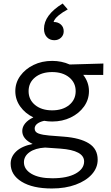

<svg xmlns="http://www.w3.org/2000/svg" viewBox="-20 -846 629 1091"><path d="M276.5 -155.5Q253.5 -155.5 231 -159.5Q206 -154 191.5 -142.8Q177 -131.5 177 -115.5Q177 -95 199.8 -87Q222.5 -79 259 -76L342 -69.5Q435 -62.5 485 -31.2Q535 0 535 61.5Q535 107.5 502 144.5Q469 181.5 410.2 203.2Q351.5 225 274.5 225Q165.5 225 103 186.5Q40.5 148 40.5 84Q40.5 44.5 72 14.5Q103.5 -15.5 165.5 -28Q106.5 -56 106.5 -101.5Q106.5 -125 123 -145Q139.5 -165 169.5 -179Q123 -201.5 95 -240.8Q67 -280 67 -328Q67 -376 95.2 -415Q123.5 -454 170.8 -477Q218 -500 276.5 -500Q330 -500 376 -479.5L567.5 -485L566.5 -420L453 -420.5Q485.5 -378.5 485.5 -328Q485.5 -280 457.5 -240.8Q429.5 -201.5 382 -178.5Q334.5 -155.5 276.5 -155.5ZM276.5 -219Q336 -219 373 -249.2Q410 -279.5 410 -328Q410 -376.5 373 -406.5Q336 -436.5 276.5 -436.5Q216.5 -436.5 179.5 -406.5Q142.5 -376.5 142.5 -328Q142.5 -279.5 179.5 -249.2Q216.5 -219 276.5 -219ZM277.5 167Q362 167 410 140.2Q458 113.5 458 71.5Q458 8.5 323 -1.5L236 -7.5Q179.5 -4 147.8 18.8Q116 41.5 116 76Q116 116.5 159 141.8Q202 167 277.5 167ZM288.5 -617.5Q262.5 -617.5 246.2 -635.2Q230 -653 230 -682Q230 -760.5 336 -826L365 -792.5Q337 -778 313.2 -758.5Q289.5 -739 284.5 -721Q309 -721.5 325.5 -707Q342 -692.5 342 -668Q342 -646.5 326.8 -632Q311.5 -617.5 288.5 -617.5Z"/></svg>

Font: Geologica ExtraLight
Style: Regular
Weight: 200
Designer: Sindre Bremnes, Frode Helland
Foundry: Monokrom Skriftforlag AS
Version: Version 1.010; ttfautohint (v1.8.4.7-5d5b);gftools[0.9.28]